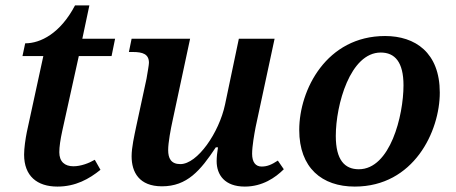

<svg xmlns="http://www.w3.org/2000/svg" viewBox="-20 -679 1685 709"><path d="M192 10C259 10 309 -18 351 -52L330 -89C308 -76 278 -65 251 -65C219 -65 199 -82 199 -117C199 -137 203 -164 210 -196L271 -472H392L405 -536H284L310 -659H257C203 -556 130 -519 73 -519L63 -472H140L79 -191C74 -166 69 -132 69 -108C69 -29 117 10 192 10Z M884 10C949 10 997 -23 1028 -54L1006 -86C983 -71 967 -64 946 -64C924 -64 911 -80 911 -111C911 -139 919 -184 924 -210L994 -536H862L811 -293C789 -189 709 -73 646 -73C611 -73 601 -95 601 -125C601 -152 610 -201 618 -237L682 -536H466L456 -487H470C508 -487 530 -479 530 -447C530 -440 525 -412 521 -388L483 -212C476 -178 466 -135 466 -102C466 -43 494 9 578 9C671 9 720 -49 777 -135H785C782 -118 780 -98 780 -84C780 -33 810 10 884 10Z M1290 10C1508 10 1604 -194 1604 -337C1604 -485 1513 -546 1402 -546C1186 -546 1085 -348 1085 -199C1085 -59 1169 10 1290 10ZM1305 -54C1253 -54 1220 -88 1220 -177C1220 -292 1273 -485 1386 -485C1438 -485 1470 -450 1470 -364C1470 -252 1421 -54 1305 -54Z"/></svg>

Font: Noto Serif SemiBold
Style: Italic
Weight: 600
Italic angle: -12°
Designer: Monotype Design Team
Foundry: Monotype Imaging Inc.
Version: Version 2.014